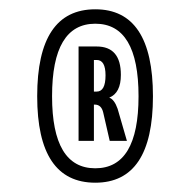

<svg xmlns="http://www.w3.org/2000/svg" viewBox="-20 -740 409 413"><path d="M278 -533Q278 -689 185 -689Q92 -689 92 -533Q92 -378 185 -378Q278 -378 278 -533ZM185 -720Q309 -720 309 -533Q309 -347 185 -347Q60 -347 60 -533Q60 -720 185 -720ZM188 -543Q207 -543 207 -578Q207 -611 188 -611H182V-543ZM149 -437V-640H188Q240 -640 240 -579Q240 -540 215 -530Q226 -526 233 -506L253 -437H216L202 -498Q198 -515 184 -515H182V-437Z"/></svg>

Font: Gully ECD Medium
Style: Regular
Weight: 500
Width: 2
Designer: jaikishan Patel
Foundry: MagicType
Version: Version 1.000;Glyphs 3.2 (3242)